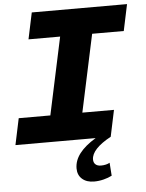

<svg xmlns="http://www.w3.org/2000/svg" viewBox="-72 -749 783 1028"><g transform="rotate(-5 319.5 -234.5)"><path d="M-11 0 19 -142H189L278 -558H108L138 -700H650L620 -558H450L361 -142H531L501 0Q449 28 422.5 56.5Q396 85 396 113Q396 130 406.5 139.5Q417 149 436 149Q450 149 462.5 146Q475 143 483 138L488 208Q469 218 443.5 224.5Q418 231 392 231Q352 231 328 210Q304 189 304 153Q304 111 333 73Q362 35 420 0Z"/></g></svg>

Font: Red Hat Mono
Style: Italic
Weight: 400
Italic angle: -12°
Monospace: yes
Designer: Pentagram, MCKL
Foundry: MCKL
Version: Version 1.030